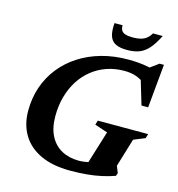

<svg xmlns="http://www.w3.org/2000/svg" viewBox="-126 -980 1022 1102"><g transform="rotate(15 385.0 -429.0)"><path d="M424 -55Q441 -55 459.5 -57.8Q478 -60.5 496.5 -66Q515 -71.5 530 -78.5L471 -33.5L539 -254L462.5 -279.5L470 -305.5H769.5L761.5 -279.5L694 -252L643 -83.5L659 -44L653 -26.5Q617 -13.5 576 -4.5Q535 4.5 488.5 8.8Q442 13 390 13Q287 13 215.2 -20.2Q143.5 -53.5 106.5 -114.5Q69.5 -175.5 69.5 -257.5Q69.5 -333.5 92.2 -399.5Q115 -465.5 157.5 -518.8Q200 -572 259.2 -610.2Q318.5 -648.5 391.8 -669Q465 -689.5 549 -689.5Q581 -689.5 610.8 -687Q640.5 -684.5 668.8 -678.8Q697 -673 725.5 -662L652.5 -658L728 -713H754L729.5 -454H690L636 -634.5L676 -575.5Q647 -598.5 616.2 -609.8Q585.5 -621 544.5 -621Q488.5 -621 440.2 -604.2Q392 -587.5 352.8 -556.2Q313.5 -525 285.8 -481.2Q258 -437.5 243 -383.5Q228 -329.5 228 -268Q228 -198 252.5 -150.8Q277 -103.5 321.2 -79.2Q365.5 -55 424 -55ZM540 -818.5Q567.5 -818.5 587.2 -823.8Q607 -829 621.5 -840.8Q636 -852.5 646.5 -871H704.5Q679.5 -821 654.5 -792.5Q629.5 -764 599 -752.2Q568.5 -740.5 526.5 -740.5Q483.5 -740.5 458.2 -753.2Q433 -766 423.5 -794.5Q414 -823 418 -871H466Q465.5 -852.5 472.5 -840.8Q479.5 -829 496.2 -823.8Q513 -818.5 540 -818.5Z"/></g></svg>

Font: Newsreader 16pt 16pt
Style: Bold Italic
Weight: 700
Italic angle: -17°
Version: Version 1.003